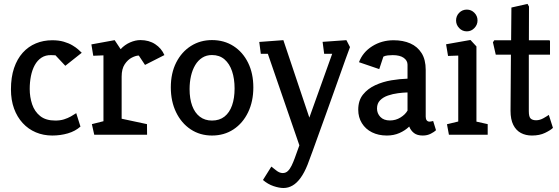

<svg xmlns="http://www.w3.org/2000/svg" viewBox="-20 -692 2872 986"><path d="M248.5 4Q202.9 4 164.1 -12.4Q125.4 -28.7 96.7 -59.9Q68 -91 52.1 -134.5Q36.2 -178.1 36.2 -233Q36.2 -295.1 52.1 -342.3Q68.1 -389.4 96.8 -421.3Q125.4 -453.1 164.2 -469.2Q202.9 -485.3 248.5 -485.3Q282 -485.3 307.5 -477.8Q333 -470.4 351.5 -459.4Q370.1 -448.4 382 -437.7Q393.9 -427 399.8 -421L315.4 -354.1L264.8 -408L243.5 -408.9Q214.5 -409.9 193.2 -396Q172 -382.1 158.5 -357.5Q145.1 -332.9 138.8 -301.3Q132.6 -269.7 132.6 -235.1Q132.6 -193.8 145 -156.5Q157.5 -119.1 186.4 -96Q215.2 -72.9 264.3 -72.9Q289 -72.9 308.6 -79Q328.2 -85.2 344 -94.1Q359.7 -103 371.5 -110.9L393.2 -42Q366.7 -18.3 328.5 -7.1Q290.3 4 248.5 4Z M464 0 451.8 -54.5 511.3 -69.5V-407.7L458.9 -405.6L449.3 -464L568.8 -485.8L599.5 -439.5Q620.4 -462.1 648 -474.2Q675.5 -486.2 701 -486.2Q745 -486.2 777.2 -465Q809.3 -443.8 824.3 -409.2L724.7 -358.6L692.8 -406.7Q678 -406.7 657.2 -396.2Q636.4 -385.8 620.5 -362Q604.7 -338.3 604.7 -298.4V-82.3L734.8 -54.5L735.3 0Z M1068.6 4Q1007 4 959.1 -27.8Q911.2 -59.7 884.2 -115.7Q857.2 -171.7 857.2 -243.1Q857.2 -316.5 884.9 -371Q912.6 -425.5 960.5 -455.9Q1008.4 -486.2 1068.6 -486.2Q1131.2 -486.2 1179.1 -455.4Q1227 -424.6 1254 -369.8Q1281 -315.1 1281 -243.1Q1281 -171.2 1254 -115.2Q1227 -59.2 1179.1 -27.6Q1131.2 4 1068.6 4ZM1068.6 -72.9Q1107 -72.9 1132.9 -93.3Q1158.7 -113.7 1171.7 -150.8Q1184.7 -187.8 1184.7 -237.6Q1184.7 -287.5 1171.7 -326.3Q1158.7 -365 1132.9 -387.2Q1107 -409.4 1068.6 -409.4Q1040.1 -409.4 1018.5 -395.6Q997 -381.9 982.5 -357.7Q968.1 -333.4 960.8 -301.8Q953.6 -270.1 953.6 -234.3Q953.6 -185 967 -148.6Q980.5 -112.3 1006.3 -92.6Q1032.1 -72.9 1068.6 -72.9Z M1435.7 273.5Q1413.9 273.5 1384.8 263.8Q1355.7 254.1 1330.4 232.3L1373.5 163.5Q1381.6 169.6 1398.4 183.1Q1415.2 196.7 1432 196.7Q1447.3 196.7 1458.2 186.4Q1469 176.1 1477.5 158.6Q1486 141.1 1493.5 120.5L1517.4 54.3L1355.5 -415.6H1319.4L1311.4 -476.6L1435.2 -485.8L1568.6 -88L1685.9 -415.6H1644.7L1636.7 -477.1L1758.9 -485.8L1777.4 -450.2Q1768.7 -427.9 1755.7 -391.3Q1742.8 -354.6 1726.2 -308.4Q1709.6 -262.1 1691.5 -211Q1673.4 -159.8 1654.5 -107.6Q1635.6 -55.5 1618 -6.5Q1600.5 42.5 1585.5 83.7Q1570.6 124.8 1559.3 154.1Q1543.1 194.7 1523.9 221.2Q1504.7 247.8 1482.7 260.6Q1460.7 273.5 1435.7 273.5Z M1966.6 4Q1923.5 4 1890.3 -12.5Q1857 -29.1 1838.4 -59.4Q1819.7 -89.6 1819.7 -128.5Q1819.7 -175.9 1844.1 -206.3Q1868.5 -236.8 1907.4 -254.6Q1946.3 -272.4 1990.2 -279.7Q2034.2 -287 2072.8 -288V-359.9Q2072.8 -380.9 2053.3 -394.9Q2033.7 -408.9 1996.9 -408.9Q1985.5 -408.9 1971.6 -407.5Q1957.6 -406 1948.8 -401.1L1927.6 -337.1L1823.6 -372.6Q1842.7 -423.9 1891.5 -454.6Q1940.4 -485.3 2001.3 -485.3Q2050 -485.3 2086.9 -469.1Q2123.8 -452.9 2145 -419.3Q2166.2 -385.8 2166.2 -333.3V-92.6Q2166.2 -80.6 2171.5 -73.9Q2176.7 -67.3 2186.6 -67.3Q2191.6 -67.3 2196.8 -68.8Q2202 -70.2 2204.4 -70.7L2219.1 -23.3Q2210.7 -14.9 2192.5 -5.5Q2174.4 4 2151 4Q2122.4 4 2106 -8.8Q2089.6 -21.5 2081.5 -42.1Q2060.5 -21.6 2031.3 -8.8Q2002.1 4 1966.6 4ZM1982.5 -73.4Q2012 -73.4 2036.5 -88.5Q2061 -103.5 2072.8 -124.2V-217.3Q2051 -216.8 2024 -213.3Q1997 -209.9 1972.4 -201.4Q1947.7 -193 1931.9 -176.9Q1916.1 -160.9 1916.1 -134.7Q1916.1 -109.6 1933.3 -91.5Q1950.5 -73.4 1982.5 -73.4Z M2285.4 0 2275.4 -54 2333.3 -68V-406.6L2280.9 -404.7L2270.8 -464.6L2396 -486.8L2426.7 -453.6V-67.4L2484.5 -54.5V0ZM2377.5 -531Q2353.9 -531 2338 -547.9Q2322.1 -564.7 2322.1 -586.9Q2322.1 -610 2338 -626.3Q2353.9 -642.7 2377.5 -642.7Q2400.1 -642.7 2416.2 -626.3Q2432.3 -610 2432.3 -586.9Q2432.3 -564.7 2416.2 -547.9Q2400.1 -531 2377.5 -531Z M2711.6 4Q2679.6 4 2654.9 -9.2Q2630.2 -22.4 2616 -50.5Q2601.8 -78.7 2601.8 -122.8L2603.8 -411.4H2525.9L2511.4 -474.8L2518.4 -485.3H2604.8L2606.3 -653.3L2689 -672L2696.6 -658.4L2696.1 -485.3H2799.5Q2804.5 -485.3 2804.5 -479.3V-411.4H2695.7V-120.9Q2695.7 -91.8 2705.3 -83.1Q2715 -74.4 2733.3 -74.4Q2752.2 -74.4 2771.3 -85.2Q2790.3 -96 2798.4 -102L2819.6 -35.3Q2807 -23.1 2779 -9.6Q2751 4 2711.6 4Z"/></svg>

Font: Kreon Light
Style: Regular
Weight: 300
Designer: Julia Petretta
Foundry: Julia Petretta and Eli Heuer
Version: Version 2.002